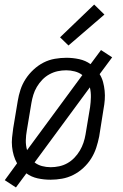

<svg xmlns="http://www.w3.org/2000/svg" viewBox="-20 -782 540 844"><path d="M50 42 1 10 55 -64Q46 -80 40.5 -98.5Q35 -117 33 -137Q31 -157 33 -177Q35 -197 38 -218L58 -338Q62 -363 70 -387.5Q78 -412 92.5 -434.5Q107 -457 127.5 -476Q148 -495 171.5 -507Q195 -519 221 -523.5Q247 -528 272 -528Q300 -528 328 -522Q356 -516 378 -500L424 -562L473 -530L418 -456Q428 -440 433 -421.5Q438 -403 440 -383Q442 -363 440.5 -343Q439 -323 435 -302L416 -182Q411 -157 403 -132.5Q395 -108 381 -85.5Q367 -63 346.5 -44Q326 -25 302 -13Q278 -1 252.5 3.5Q227 8 202 8Q173 8 145.5 2Q118 -4 96 -20ZM99 -122 342 -452Q328 -463 309 -468Q290 -473 271 -473Q252 -473 233.5 -469Q215 -465 197.5 -455.5Q180 -446 166 -431.5Q152 -417 142 -400Q132 -383 126.5 -365Q121 -347 118 -329L98 -209Q94 -187 93.5 -165Q93 -143 99 -122ZM203 -47Q221 -47 240 -51Q259 -55 276 -64.5Q293 -74 307 -88.5Q321 -103 331 -120Q341 -137 347 -155Q353 -173 356 -191L376 -311Q379 -333 379.5 -355Q380 -377 375 -398L132 -68Q146 -57 164.5 -52Q183 -47 203 -47ZM281 -582 244 -618 394 -762 439 -718Z"/></svg>

Font: Iosevka SS04 Light Oblique
Style: Regular
Weight: 300
Italic angle: -9°
Monospace: yes
Designer: Belleve Invis
Foundry: Belleve Invis
Version: Version 19.0.0; ttfautohint (v1.8.4)